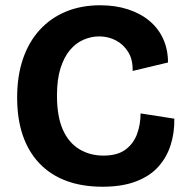

<svg xmlns="http://www.w3.org/2000/svg" viewBox="-20 -694 710 728"><path d="M369 14Q291 14 231 -8.5Q171 -31 129.5 -74.5Q88 -118 66.5 -180.5Q45 -243 45 -324Q45 -406 67 -470.5Q89 -535 130.5 -580.5Q172 -626 230 -650Q288 -674 360 -674Q418 -674 465.5 -658.5Q513 -643 547 -614.5Q581 -586 599 -546Q617 -506 617 -457L483 -425Q484 -468 466 -497Q448 -526 419 -541Q390 -556 356 -556Q326 -556 297 -543.5Q268 -531 245.5 -504.5Q223 -478 209.5 -435.5Q196 -393 196 -332Q196 -253 218 -203Q240 -153 280.5 -128.5Q321 -104 372 -104Q425 -104 455.5 -126.5Q486 -149 499.5 -185.5Q513 -222 513 -264L641 -244Q642 -191 627 -144Q612 -97 580 -61.5Q548 -26 495.5 -6Q443 14 369 14Z"/></svg>

Font: Bricolage Grotesque 18pt
Style: Bold
Weight: 700
Designer: Mathieu Triay
Foundry: Atelier Triay
Version: Version 1.000;gftools[0.9.30]